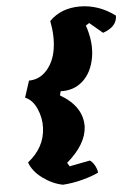

<svg xmlns="http://www.w3.org/2000/svg" viewBox="-69 -1007 841 1209"><g transform="rotate(-5 352.0 -402.5)"><path d="M289 -882Q363 -957 481.5 -957Q600 -957 704 -880Q704 -810 614 -779L532 -848L510 -834Q548 -722 530.5 -628Q513 -534 455.5 -483Q398 -432 316 -436L309 -410Q450 -328 447 -200Q441 -89 317 17L331 40L461 15Q477 25 490 48Q503 71 506 95Q466 115 403.5 131.5Q341 148 279 152Q213 139 152.5 94.5Q92 50 72 -7Q180 -92 185 -216Q188 -278 162 -337Q136 -396 89 -415L123 -520Q189 -520 235.5 -571.5Q282 -623 295 -703.5Q308 -784 289 -882Z"/></g></svg>

Font: Tillana ExtraBold
Style: Regular
Weight: 800
Designer: Lipi Raval (Devanagari, Latin), Jonny Pinhorn (Latin)
Foundry: Indian Type Foundry
Version: Version 2.003;PS 1.0;hotconv 1.0.79;makeotf.lib2.5.61930; tt